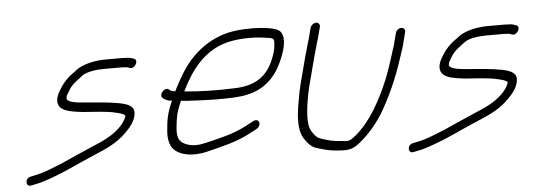

<svg xmlns="http://www.w3.org/2000/svg" viewBox="-43 -639 2249 809"><g transform="rotate(-5 1081.5 -234.5)"><path d="M537.3 -440C529 -442.2 520.3 -446 510.9 -446C502.9 -446 496.3 -446.3 491.1 -447H420.1C373.4 -447 323.5 -436.6 293.7 -415C287.7 -409.7 281 -404.7 273.8 -400C255.8 -387.7 235 -366.4 222.9 -347C213.3 -330.7 204.3 -319.3 200.3 -299C192.5 -246.7 250.4 -241.5 302.6 -235C346.9 -231.2 404.2 -229.7 440.6 -220C455.5 -216.9 474.2 -212.5 480.5 -204C475.6 -185.6 463.3 -169.5 448.6 -155C417.6 -124.4 378 -106 329.5 -86C278.2 -64.3 239.9 -46.4 196.1 -27C157.7 -12.2 121.3 5.1 79.6 13L61.5 17C35.7 20.1 33.2 58.1 58.6 55L76.6 51C89.2 49 102.4 45.7 116.3 41C196.8 15 256.3 -16.7 337.4 -51C392.9 -73.5 437.1 -95.1 473.6 -132C494.4 -152.1 516.3 -178.8 519.5 -208C525.1 -242.4 490.3 -252.4 458.7 -258.5C418.1 -266.4 363.2 -270 315.8 -274C292.2 -276.1 234.1 -279.1 240.1 -302C240.7 -306.7 242 -310.3 244 -313L256.5 -334C270 -356.6 294.7 -372.1 313.4 -387C333.9 -403.3 377.9 -408 409.9 -408H479.9C487.7 -407.3 494.3 -407 499.7 -407C504.6 -407 510.9 -404.3 515.6 -403C535 -393.6 559.2 -430.9 537.3 -440Z M736.4 -284C778.8 -371.4 831.7 -438.7 914.1 -468C966.1 -486.5 1042.6 -488.8 1100.5 -479C1126.7 -475.8 1133.4 -474.7 1132.2 -455C1130.7 -430.7 1128.7 -419.7 1117.2 -390C1087.6 -314.7 1034.7 -281 948.1 -279C874.8 -275.7 802.6 -277.5 736.4 -284ZM719.5 -246C733.6 -244 752.3 -242.7 775.4 -242C830.6 -239.2 879.6 -237.4 938.9 -240C1026.7 -243.6 1081 -270.1 1124.5 -330C1154.9 -375.4 1191.4 -463.8 1163.5 -498C1150.1 -518.2 1089.4 -522.8 1048.3 -524C996.4 -524 951.3 -520.3 908.7 -504.5C857.3 -485.5 814.5 -455.7 776 -412C745.6 -377.3 721.5 -333 698.5 -288C695.3 -288.7 692.4 -289 689.7 -289C680.9 -290.3 678.4 -293 673.8 -297C656.8 -312 627.7 -280.7 642.4 -265C651.8 -258 660.3 -251.8 676.5 -250H681.5C657.9 -195.9 654.8 -173.8 650.2 -123C648.3 -97.7 651.4 -76.7 659.7 -60C678.1 -23.7 737.1 -5.1 811 -23C877.5 -39.5 935.9 -52.6 990.2 -81L1026.2 -100C1051 -114.9 1040.9 -146.8 1015.1 -134L979.1 -115C927.7 -88.4 874.1 -75.8 811 -61C779.6 -53 753.7 -52.3 733.5 -59C696.4 -70.6 687.8 -89.2 690.1 -130C695.2 -176.7 696.2 -193 717.4 -242C717.6 -242.7 718.3 -244 719.5 -246Z M1290.3 -505 1279.8 -465C1272.9 -438.3 1266.2 -420.7 1258.5 -391L1227.8 -274C1222.6 -254 1217.8 -230.7 1213.5 -204C1200.9 -136.8 1197.1 -80.3 1220.3 -43C1232.3 -25 1247.5 -4.8 1271.5 2C1296.8 9.8 1323 18 1354.8 20C1387.9 22.4 1412.1 25.1 1440.4 6C1483.5 -24.8 1522 -68.8 1552.7 -117C1592.8 -184.4 1627.6 -260.8 1654.7 -346C1661.7 -368 1671.4 -392.9 1675.5 -414L1685.4 -452C1688.2 -462.6 1681 -471 1670.4 -471C1659.8 -471 1649.2 -462.6 1646.4 -452L1636.2 -413C1634.6 -404.3 1631.8 -394.7 1627.6 -384L1616.2 -348C1602.5 -305 1590.4 -269.4 1572 -229C1535 -147.6 1487.8 -69.1 1423.3 -24C1415.2 -18.7 1407.5 -16 1400.2 -16C1369.2 -19.4 1342.5 -19.9 1318.3 -28C1301.6 -33.2 1284.1 -36 1273.3 -47C1260.5 -60.7 1249.1 -75.4 1245.7 -98C1239 -140.1 1250.8 -213.1 1266.8 -274L1297.5 -391C1305.3 -420.9 1311.9 -438.3 1318.8 -465L1329.3 -505C1332 -515.3 1325 -524 1314.8 -524C1304.7 -524 1293 -515.3 1290.3 -505Z M2154.3 -440C2146 -442.2 2137.3 -446 2127.9 -446C2119.9 -446 2113.3 -446.3 2108.1 -447H2037.1C1990.4 -447 1940.5 -436.6 1910.7 -415C1904.7 -409.7 1898 -404.7 1890.8 -400C1872.8 -387.7 1852 -366.4 1839.9 -347C1830.3 -330.7 1821.3 -319.3 1817.3 -299C1809.5 -246.7 1867.4 -241.5 1919.6 -235C1963.9 -231.2 2021.2 -229.7 2057.6 -220C2072.5 -216.9 2091.2 -212.5 2097.5 -204C2092.6 -185.6 2080.3 -169.5 2065.6 -155C2034.6 -124.4 1995 -106 1946.5 -86C1895.2 -64.3 1856.9 -46.4 1813.1 -27C1774.7 -12.2 1738.3 5.1 1696.6 13L1678.5 17C1652.7 20.1 1650.2 58.1 1675.6 55L1693.6 51C1706.2 49 1719.4 45.7 1733.3 41C1813.8 15 1873.3 -16.7 1954.4 -51C2009.9 -73.5 2054.1 -95.1 2090.6 -132C2111.4 -152.1 2133.3 -178.8 2136.5 -208C2142.1 -242.4 2107.3 -252.4 2075.7 -258.5C2035.1 -266.4 1980.2 -270 1932.8 -274C1909.2 -276.1 1851.1 -279.1 1857.1 -302C1857.7 -306.7 1859 -310.3 1861 -313L1873.5 -334C1887 -356.6 1911.7 -372.1 1930.4 -387C1950.9 -403.3 1994.9 -408 2026.9 -408H2096.9C2104.7 -407.3 2111.3 -407 2116.7 -407C2121.6 -407 2127.9 -404.3 2132.6 -403C2152 -393.6 2176.2 -430.9 2154.3 -440Z"/></g></svg>

Font: Just Breathe
Style: Obl5
Weight: 400
Foundry: Cannot Into Space Fonts
Version: Version 0.72